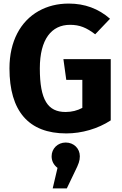

<svg xmlns="http://www.w3.org/2000/svg" viewBox="-20 -730 685 1075"><path d="M365 -710C302 -710 246 -696 196 -668C95 -611 33 -499 33 -347C33 -108 140 17 351 17C438 17 528 -9 600 -56V-399H335L351 -283H441V-126C413 -111 382 -103 347 -103C248 -103 203 -170 203 -347C203 -511 269 -591 372 -591C427 -591 464 -575 513 -538L596 -625C531 -682 454 -710 365 -710ZM348 68C303 68 269 102 269 145C269 171 280 193 302 210L275 325H354L400 229C420 189 427 170 427 145C427 101 393 68 348 68Z"/></svg>

Font: Fira Sans
Style: Bold
Weight: 700
Designer: Carrois Corporate & Edenspiekermann AG
Foundry: Carrois Corporate GbR & Edenspiekermann AG
Version: Version 4.203